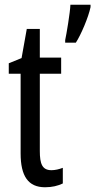

<svg xmlns="http://www.w3.org/2000/svg" viewBox="-20 -873 402 810"><path d="M362 -843V-853H277C276 -821 260 -726 255 -704V-693H300C322 -727 353 -800 362 -843ZM197 -155C158 -155 148 -182 148 -236V-562H238V-630H148V-751H93L71 -628L17 -606V-562H67V-226C67 -130 99 -83 170 -83C200 -83 224 -89 245 -99V-165C229 -159 213 -155 197 -155Z"/></svg>

Font: Noto Sans Kannada UI ExtraCondensed
Style: Regular
Weight: 400
Width: 2
Designer: Jelle Bosma - Monotype Design Team
Foundry: Monotype Imaging Inc.
Version: Version 2.005